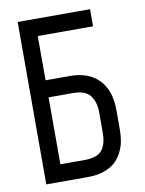

<svg xmlns="http://www.w3.org/2000/svg" viewBox="-80 -741 610 810"><g transform="rotate(-10 225.0 -336.0)"><path d="M125.5 -347.7V-61H229.5Q282.2 -61 303.5 -85.9Q324.7 -110.8 324.7 -162.1V-246.6Q324.7 -293.5 303.7 -320.6Q282.7 -347.7 229.5 -347.7ZM229.5 -420.9Q310.1 -420.9 354 -375Q397.9 -329.1 397.9 -246.6V-162.1Q397.9 -135.3 393.6 -111.6Q389.2 -87.9 377.4 -64.7Q365.7 -41.5 347.2 -24.9Q328.6 -8.3 298.6 2Q268.6 12.2 229.5 12.2H52.2V-683.6H362.3V-610.4H125.5V-420.9Z"/></g></svg>

Font: Anka/Coder Narrow
Style: Regular
Weight: 400
Width: 3
Monospace: yes
Version: Version 001.100